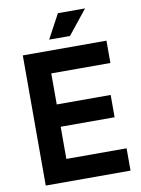

<svg xmlns="http://www.w3.org/2000/svg" viewBox="-96 -953 746 1017"><g transform="rotate(-10 277.0 -444.0)"><path d="M66 0V-700H516V-580H198V-413H488V-293H198V-120H522V0ZM218 -758 288 -888H434L330 -758Z"/></g></svg>

Font: Space Grotesk Light
Style: Bold
Weight: 700
Version: Version 2.000